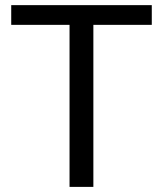

<svg xmlns="http://www.w3.org/2000/svg" viewBox="-20 -731 637 751"><path d="M573.7 -633.8H345.2V0H252V-633.8H23.9V-710.9H573.7Z"/></svg>

Font: Roboto
Style: Regular
Weight: 400
Designer: Google
Version: Version 2.134; 2016; ttfautohint (v1.6)